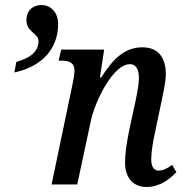

<svg xmlns="http://www.w3.org/2000/svg" viewBox="-20 -733 737 763"><path d="M45 -487 37 -445C154 -470 211 -546 211 -637C211 -686 180 -713 144 -713C112 -713 85 -692 85 -653C85 -604 133 -603 133 -569C133 -530 103 -503 45 -487ZM562 10C616 10 654 -21 681 -49L664 -78C645 -63 627 -55 610 -55C591 -55 581 -72 581 -100C581 -127 587 -166 596 -207L620 -321C627 -358 639 -404 639 -439C639 -496 615 -545 546 -545C479 -545 432 -504 382 -425H377L394 -536H223L213 -492H223C254 -492 276 -485 276 -452C276 -442 273 -421 269 -402L185 0H287L340 -248C357 -332 430 -478 496 -478C526 -478 532 -448 532 -423C532 -388 518 -329 512 -301L495 -223C482 -159 477 -121 477 -89C476 -32 505 10 562 10Z"/></svg>

Font: Noto Serif Condensed Medium
Style: Italic
Weight: 500
Width: 3
Italic angle: -12°
Designer: Monotype Design Team
Foundry: Monotype Imaging Inc.
Version: Version 2.013